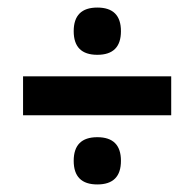

<svg xmlns="http://www.w3.org/2000/svg" viewBox="-20 -582 515 508"><path d="M237.5 -437Q175 -437 175 -499.5Q175 -562 237.5 -562Q300 -562 300 -499.5Q300 -437 237.5 -437ZM237.5 -94Q175 -94 175 -156.5Q175 -219 237.5 -219Q300 -219 300 -156.5Q300 -94 237.5 -94ZM41 -380H433V-277H41Z"/></svg>

Font: Khand SemiBold
Style: Regular
Weight: 600
Designer: Devanagari: Sanchit Sawaria, Jyotish Sonowal; Latin: Satya Rajpurohit
Foundry: Indian Type Foundry
Version: Version 1.101;PS 1.0;hotconv 1.0.78;makeotf.lib2.5.61930; tt